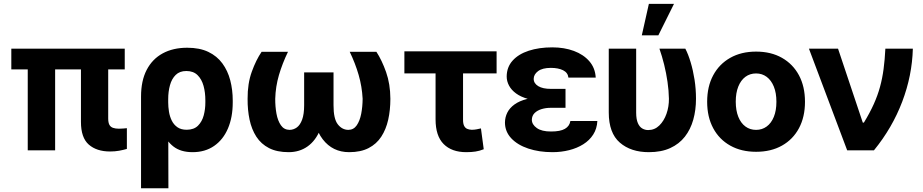

<svg xmlns="http://www.w3.org/2000/svg" viewBox="-20 -797 4892 1018"><path d="M641.4 -539.1V-429.1H40V-539.1ZM272.3 -539.1V0H127.1V-539.1ZM409.2 -539.1H553.7V-168.9Q553.7 -147.4 559.8 -135.7Q565.9 -124 578.8 -119.3Q591.6 -114.6 610.7 -114.6Q622.9 -114.6 633.6 -115.6Q644.4 -116.6 652.7 -117.4V-7.4Q633.8 -1.9 611.5 2.2Q589.2 6.2 563.5 6.2Q492.5 6.2 450.7 -30.4Q409 -67.1 409.2 -151.4Z M727.8 201.2V-285.2Q727.8 -368.8 757.7 -426.5Q787.6 -484.1 842.6 -514Q897.7 -543.9 972.6 -543.9Q1038.7 -543.9 1084.7 -521.8Q1130.7 -499.7 1159.1 -460.8Q1187.6 -422 1200.8 -371.3Q1214 -320.7 1214 -263.9V-254.1Q1214 -174.9 1188.5 -115.6Q1163.1 -56.3 1115.3 -23.3Q1067.6 9.8 1001.1 9.8Q937.9 9.8 899.2 -20.5Q860.5 -50.7 839.1 -104.9Q817.7 -159.1 805.4 -229.9L871.8 -254.9Q871.8 -230.4 875.9 -204.7Q880.1 -179 890.8 -157.4Q901.5 -135.8 920.7 -122.4Q939.8 -109 970.2 -109Q1008.6 -109.3 1029.9 -130.8Q1051.3 -152.2 1060.2 -185.5Q1069 -218.8 1068.8 -254.1V-263.9Q1069 -305.9 1059.3 -341.4Q1049.5 -377 1027.4 -398.7Q1005.4 -420.5 967.9 -420.5Q932.6 -420.5 911.6 -399.8Q890.5 -379.1 881.2 -345.2Q871.8 -311.3 871.8 -271.3L872.9 201.2Z M1834.2 -522.5H1975.6Q2004.7 -478 2027 -415Q2049.3 -352 2049.8 -273.4Q2049.8 -213.7 2038.3 -162.3Q2026.8 -110.9 2001.5 -72.2Q1976.3 -33.5 1934.4 -11.9Q1892.6 9.8 1831.2 9.8Q1743.8 9.8 1691.2 -58.4Q1638.6 -126.7 1638.9 -253.3V-413.1H1748.4V-239.3Q1748.1 -167.7 1770.8 -138.2Q1793.4 -108.7 1827 -108.4Q1855 -108.7 1871.3 -132.3Q1887.7 -155.9 1895.1 -193.5Q1902.4 -231.2 1902.7 -273.4Q1899.4 -337.9 1881.6 -399.6Q1863.8 -461.2 1834.2 -522.5ZM1367.2 -522.5H1507Q1477 -460.4 1459 -399.1Q1441.1 -337.9 1439.3 -273.4Q1439 -232.4 1445.8 -194.6Q1452.7 -156.8 1469.4 -132.8Q1486.1 -108.7 1515.4 -108.4Q1536.5 -108.7 1554 -121.4Q1571.4 -134.1 1582 -162.9Q1592.6 -191.7 1592.6 -239.3V-413.1H1701.8V-253.3Q1701.8 -168.8 1677.8 -110.1Q1653.9 -51.3 1611 -20.8Q1568.1 9.8 1510.4 9.8Q1448.3 9.8 1406.2 -11.9Q1364.2 -33.5 1339.1 -72.4Q1314.1 -111.2 1303.2 -162.6Q1292.3 -214 1292.8 -273.4Q1292.3 -354 1315 -416.7Q1337.7 -479.5 1367.2 -522.5Z M2613 -525V-408H2124.1V-525ZM2289.4 -525H2435.1V-163.7Q2434.8 -142.6 2440.4 -130.7Q2446 -118.8 2456.6 -114Q2467.3 -109.3 2481.7 -108.8Q2497.9 -109.3 2508 -111.5Q2518 -113.7 2530 -116.2L2544.8 -5.7Q2522.4 3.3 2501.1 6.5Q2479.9 9.8 2452.2 9.8Q2375 9.8 2332.2 -33.3Q2289.4 -76.3 2289.4 -164.1Z M2869.4 -282.4H2978.4V-225.4H2901.3Q2875.1 -225.6 2852 -218.7Q2828.8 -211.7 2814.5 -197.6Q2800.2 -183.4 2799.9 -161.5Q2800.3 -136.6 2826.3 -118.1Q2852.3 -99.6 2901.3 -99.8Q2950.8 -99.6 2975.3 -114Q2999.9 -128.3 3004.2 -155.5H3147.2Q3145.2 -114.7 3125.4 -83.8Q3105.7 -52.9 3072.6 -32.1Q3039.5 -11.3 2997.5 -0.8Q2955.5 9.8 2909.1 9.8Q2838.2 9.8 2781.1 -9.3Q2724 -28.4 2690.8 -63.7Q2657.6 -99 2657.3 -147.1Q2657.6 -175.6 2669.9 -200.1Q2682.2 -224.6 2707.9 -243.2Q2733.6 -261.8 2773.7 -272.1Q2813.8 -282.4 2869.4 -282.4ZM2978.4 -261.7H2869.4Q2817.4 -261.7 2779.2 -272.6Q2740.9 -283.4 2716.1 -301.7Q2691.2 -319.9 2678.9 -343.2Q2666.5 -366.5 2666.5 -391.2Q2666.8 -441 2697.8 -475.5Q2728.8 -510.1 2783.4 -528Q2838 -545.9 2908.3 -545.9Q2971.9 -545.9 3022.9 -526.9Q3073.9 -507.9 3104.9 -472.1Q3135.9 -436.2 3138.6 -385.4H2993.8Q2990.9 -411.8 2965.5 -424.5Q2940 -437.1 2900.7 -437.1Q2855.9 -437.1 2832.8 -419.8Q2809.8 -402.4 2809.7 -378.9Q2809.8 -354.9 2833.9 -340.2Q2858 -325.6 2901.3 -325.8H2978.4Z M3207.7 -539.1H3353V-199.2Q3353.2 -164.4 3362 -144.3Q3370.7 -124.3 3385.2 -115.9Q3399.6 -107.4 3416.5 -107.4Q3450.9 -107.4 3475.6 -131.5Q3500.4 -155.7 3513.8 -193.7Q3527.1 -231.7 3526.7 -273.4Q3525.9 -316.9 3519.2 -362.9Q3512.6 -408.9 3501.5 -454Q3490.3 -499 3476.3 -539.1H3613.6Q3629 -509.8 3641.8 -467.1Q3654.7 -424.4 3662.5 -374.7Q3670.2 -324.9 3670.2 -273.4Q3670.2 -213.9 3655.8 -162.5Q3641.4 -111.1 3611.3 -72.4Q3581.2 -33.7 3533.8 -12Q3486.5 9.8 3420.2 9.8Q3324.9 9.8 3266.4 -40.9Q3207.8 -91.6 3207.7 -200.8ZM3382.9 -609.6 3420.4 -776.6H3553.6L3470.6 -609.6Z M3988.8 7.8Q3910.2 7.8 3851.8 -25Q3793.4 -57.7 3761.4 -117.4Q3729.4 -177.1 3729.4 -257.4Q3729.4 -338.2 3761.4 -397.8Q3793.4 -457.4 3851.8 -490.4Q3910.2 -523.4 3988.8 -523.4Q4067.9 -523.4 4126 -490.4Q4184.2 -457.4 4216.2 -397.8Q4248.1 -338.2 4248.1 -257.4Q4248.1 -177.1 4216.3 -117.4Q4184.4 -57.7 4126.1 -25Q4067.9 7.8 3988.8 7.8ZM3988.8 -108.4Q4020.7 -108.4 4045.1 -126.3Q4069.4 -144.1 4083 -177.6Q4096.6 -211.1 4096.6 -257.4Q4096.6 -304.1 4083 -337.6Q4069.4 -371.2 4045.2 -389.4Q4020.9 -407.6 3988.8 -407.6Q3956.3 -407.6 3932.1 -389.6Q3907.9 -371.5 3894.4 -337.9Q3881 -304.4 3881 -257.4Q3881.2 -211.1 3894.6 -177.6Q3908.1 -144.1 3932.3 -126.3Q3956.5 -108.4 3988.8 -108.4Z M4471.8 0 4269 -539.1H4423.3L4554.6 -146.9H4560.4Q4592.2 -199.1 4612.9 -245.2Q4633.6 -291.2 4645.9 -336.4Q4658.3 -381.6 4664.8 -431Q4671.4 -480.3 4674.3 -539.1H4820Q4816.3 -396.4 4763.6 -257.7Q4710.9 -119 4613.8 0Z"/></svg>

Font: Inter Display V
Style: Regular
Weight: 400
Designer: Rasmus Andersson
Foundry: rsms
Version: Version 3.015;git-src